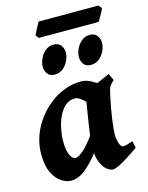

<svg xmlns="http://www.w3.org/2000/svg" viewBox="-123 -885 755 981"><g transform="rotate(-15 254.5 -394.5)"><path d="M491.2 -57.6Q463.9 -38.1 436 -20.3Q408.2 -2.4 385.5 8.8Q362.8 20 350.6 20Q338.9 20 321.3 7.6Q303.7 -4.9 290 -36.1Q276.4 -67.4 276.4 -122.6Q276.4 -133.8 279.5 -159.2Q282.7 -184.6 287.6 -216.8Q292.5 -249 297.6 -281.2Q302.7 -313.5 307.1 -339.1Q311.5 -364.7 313.5 -376Q315.9 -387.2 331.8 -398.2Q347.7 -409.2 370.1 -419.7Q392.6 -430.2 415.5 -439.7Q438.5 -449.2 455.1 -457L472.2 -420.4Q455.6 -406.7 448.7 -395.8Q441.9 -384.8 435.1 -351.6Q419.9 -281.7 412.6 -227.1Q405.3 -172.4 405.3 -150.9Q405.3 -124.5 412.8 -102.8Q420.4 -81.1 431.6 -81.1Q441.4 -81.1 452.4 -84Q463.4 -86.9 482.9 -94.7ZM442.4 -396.5Q432.1 -389.2 420.9 -373.3Q409.7 -357.4 398.9 -340.1Q388.2 -322.8 379.2 -310.5Q370.1 -298.3 363.8 -298.3Q357.4 -298.3 345.2 -311Q333 -323.7 317.4 -340.3Q301.8 -356.9 285.4 -369.4Q269 -381.8 253.9 -381.3Q224.1 -380.9 202.9 -361.3Q181.6 -341.8 168 -311.5Q154.3 -281.2 147.9 -247.6Q141.6 -213.9 141.6 -185.1Q141.6 -133.3 154.3 -109.6Q167 -85.9 181.6 -85.9Q195.3 -85.9 222.2 -108.2Q249 -130.4 291 -189L283.2 -92.3Q250.5 -47.9 210.9 -13.9Q171.4 20 129.9 20Q106 20 79.6 3.2Q53.2 -13.7 34.7 -50.8Q16.1 -87.9 16.1 -148.9Q16.1 -226.1 54.7 -294.9Q93.3 -363.8 162.1 -411.1Q188.5 -429.2 226.3 -443.1Q264.2 -457 308.6 -457Q335.4 -457 361.8 -442.4Q388.2 -427.7 409.7 -412.8Q431.2 -397.9 442.4 -396.5ZM463.9 -621.1Q463.9 -600.6 453.9 -578.4Q443.8 -556.2 425.3 -540.8Q406.7 -525.4 380.4 -525.4Q354.5 -525.4 342.5 -542.2Q330.6 -559.1 330.6 -579.1Q330.6 -599.1 340.3 -621.3Q350.1 -643.6 368.7 -659.4Q387.2 -675.3 413.1 -675.3Q439 -675.3 451.4 -658.2Q463.9 -641.1 463.9 -621.1ZM272.5 -621.1Q272.5 -600.6 262.5 -578.4Q252.4 -556.2 233.9 -540.8Q215.3 -525.4 189 -525.4Q163.1 -525.4 151.1 -542.2Q139.2 -559.1 139.2 -579.1Q139.2 -599.1 148.9 -621.3Q158.7 -643.6 177.2 -659.4Q195.8 -675.3 221.7 -675.3Q247.6 -675.3 260 -658.2Q272.5 -641.1 272.5 -621.1ZM509.3 -791.5Q507.3 -784.7 500.2 -771.5Q493.2 -758.3 485.8 -745.6Q478.5 -732.9 475.1 -727.5H158.2L145.5 -744.1Q147.9 -751 154.5 -763.7Q161.1 -776.4 168.2 -789.3Q175.3 -802.2 179.2 -808.6H495.1Z"/></g></svg>

Font: Gentium Book Plus
Style: Bold Italic
Weight: 700
Italic angle: -8°
Designer: Victor Gaultney, Annie Olsen, Iska Routamaa, Becca Hirsbrunner
Foundry: SIL International
Version: Version 6.101